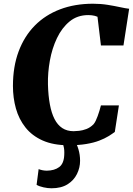

<svg xmlns="http://www.w3.org/2000/svg" viewBox="-20 -772 714 1031"><path d="M348.5 8Q266.5 8 209.2 -17.5Q152 -43 116.8 -87.5Q81.5 -132 65.5 -189.2Q49.5 -246.5 49.5 -310.5Q49.5 -414 80 -495.8Q110.5 -577.5 167 -634.8Q223.5 -692 302.8 -722Q382 -752 479.5 -752Q521 -752 558.2 -746Q595.5 -740 625 -733.5Q654.5 -727 673.5 -725L643 -528H522L503.5 -682Q496.5 -685 488.8 -687Q481 -689 472.2 -690Q463.5 -691 454 -691Q395.5 -691 354 -657Q312.5 -623 286 -567.5Q259.5 -512 247.8 -446.5Q236 -381 237.5 -318.5Q239 -258.5 247.8 -211.5Q256.5 -164.5 272.8 -132.8Q289 -101 314.5 -84.2Q340 -67.5 375.5 -67.5Q386.5 -67.5 405 -69.5Q423.5 -71.5 444 -79.2Q464.5 -87 482 -104.5Q488.5 -112 494 -123.5Q499.5 -135 504.5 -148.8Q509.5 -162.5 514 -177.2Q518.5 -192 522 -206H618.5L596.5 -63.5Q582.5 -53 562.2 -40.5Q542 -28 512.8 -16.8Q483.5 -5.5 443.2 1.2Q403 8 348.5 8ZM349.5 -17 381.5 -15Q392 -0.5 401 29Q410 58.5 410 91.5Q410 128.5 393.2 162.5Q376.5 196.5 342.5 217.8Q308.5 239 256.5 239Q236.5 239 213.8 234Q191 229 176.5 220.5L187.5 136Q194 139 206.5 141.8Q219 144.5 231.5 144.5Q272.5 144 297.8 125.2Q323 106.5 325 60Q326.5 31 321.5 14Q316.5 -3 314 -15Z"/></svg>

Font: Merriweather 24pt Black
Style: Italic
Weight: 900
Italic angle: -7.8°
Designer: Eben Sorkin
Foundry: Eben Sorkin
Version: Version 2.101